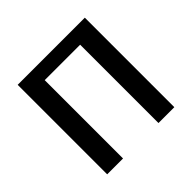

<svg xmlns="http://www.w3.org/2000/svg" viewBox="-129 -604 728 728"><g transform="rotate(-45 235.0 -240.0)"><path d="M55 0V-480H415V0H330V-420H140V0Z"/></g></svg>

Font: Glametrix
Style: Bold
Weight: 700
Designer: gluk
Foundry: gluk
Version: Version 0.40